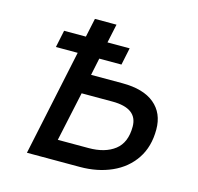

<svg xmlns="http://www.w3.org/2000/svg" viewBox="-104 -819 955 928"><g transform="rotate(15 374.0 -355.0)"><path d="M109 0 221 -530H112L130 -616H239L259 -710H367L347 -616H458L440 -530H329L311 -444H468Q573 -444 628.5 -398Q684 -352 684 -270Q684 -184 643.5 -123.5Q603 -63 532.5 -31.5Q462 0 374 0ZM237 -99H391Q473 -99 521.5 -136.5Q570 -174 570 -254Q570 -346 444 -346H290Z"/></g></svg>

Font: Geist Medium
Style: Italic
Weight: 500
Italic angle: -12°
Designer: Basement.studio, Andrés Briganti, Mateo Zaragoza
Foundry: Basement.studio, Vercel, Andrés Briganti, Guido Ferreyra, Mateo Zaragoza
Version: Version 1.500; ttfautohint (v1.8.4.7-5d5b)